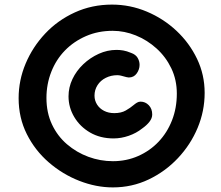

<svg xmlns="http://www.w3.org/2000/svg" viewBox="-20 -793 962 835"><path d="M471 22Q398 22 325 -6.5Q252 -35 192 -87Q132 -139 96.5 -210Q61 -281 61 -366Q61 -444 91.5 -516.5Q122 -589 176.5 -647Q231 -705 305.5 -739Q380 -773 467 -773Q546 -773 618.5 -742.5Q691 -712 747.5 -659Q804 -606 837 -537Q870 -468 870 -389Q870 -310 839.5 -237Q809 -164 754 -105.5Q699 -47 626.5 -12.5Q554 22 471 22ZM471 -92Q530 -92 581 -114.5Q632 -137 669.5 -176.5Q707 -216 728 -269.5Q749 -323 749 -386Q749 -446 725 -496Q701 -546 660.5 -582.5Q620 -619 570.5 -639Q521 -659 470 -659Q407 -659 354 -636Q301 -613 262.5 -573.5Q224 -534 203 -480.5Q182 -427 182 -367Q182 -303 206 -252Q230 -201 271.5 -165.5Q313 -130 364.5 -111Q416 -92 471 -92ZM474 -191Q416 -191 372 -216.5Q328 -242 303 -284Q278 -326 278 -374Q278 -413 295 -449Q312 -485 342 -513.5Q372 -542 409.5 -559Q447 -576 487 -576Q501 -576 516 -573.5Q531 -571 550 -563Q570 -556 578.5 -541.5Q587 -527 587 -511Q587 -491 574.5 -473.5Q562 -456 540 -456Q536 -456 530.5 -457.5Q525 -459 521 -460Q514 -462 506 -464Q498 -466 490 -466Q463 -466 440 -454.5Q417 -443 404 -422.5Q391 -402 391 -377Q391 -356 402 -338.5Q413 -321 432.5 -311Q452 -301 477 -301Q507 -301 527 -312.5Q547 -324 561 -336Q568 -342 575.5 -346.5Q583 -351 591 -351Q612 -351 627 -335.5Q642 -320 642 -295Q642 -279 630 -263.5Q618 -248 598 -234Q573 -214 540 -202.5Q507 -191 474 -191Z"/></svg>

Font: Playpen Sans
Style: Bold
Weight: 700
Designer: Laura Meseguer, Veronika Burian, José Scaglione
Foundry: TypeTogether
Version: Version 1.001